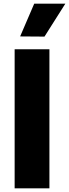

<svg xmlns="http://www.w3.org/2000/svg" viewBox="-20 -1029 377 1049"><path d="M223 -829 90 -830 167 -1009H337ZM60 0V-760H250V0Z"/></svg>

Font: Be Vietnam Pro Black
Style: Regular
Weight: 900
Designer: Lam Bao, Tony Le, Vietanh Nguyen
Foundry: Yellow Type Foundry
Version: Version 1.002; ttfautohint (v1.8.3)